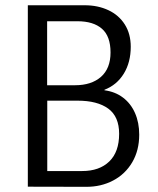

<svg xmlns="http://www.w3.org/2000/svg" viewBox="-20 -721 608 741"><path d="M87.4 -0.5V-700.7H306.9Q358 -700.7 398.5 -681.6Q438.9 -662.6 461.7 -626.5Q484.6 -590.3 484.6 -540.5Q484.6 -480.5 457.8 -436.8Q431 -393.1 383.1 -374.5V-372.6Q424.4 -367.2 454.5 -344.5Q484.7 -321.8 501 -284.9Q517.3 -248 517.3 -201.2Q517.3 -140.7 490.4 -94.8Q463.4 -48.9 416.6 -24.3Q369.8 0.4 311.8 0ZM297.1 -60.9Q363.5 -60.9 401.7 -97.8Q439.8 -134.6 439.8 -204.7Q439.8 -271 397.8 -301.8Q355.8 -332.5 279.5 -332.5H162.4V-60.9ZM269.3 -392Q332.8 -392 369.7 -424.4Q406.6 -456.9 406.6 -518.5Q406.6 -581.1 373.5 -610Q340.3 -639 279.1 -639H161.9V-392Z"/></svg>

Font: DavidDev Light
Style: Regular
Weight: 300
Designer: David.dev
Foundry: David.dev
Version: Version 1.001;FEAKit 1.0